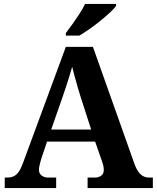

<svg xmlns="http://www.w3.org/2000/svg" viewBox="-20 -951 793 971"><path d="M4 0V-53H16Q34 -53 48 -59Q62 -65 73.5 -80.5Q85 -96 96 -126L313 -714H450L659 -125Q669 -97 680.5 -81.5Q692 -66 705.5 -59.5Q719 -53 735 -53H753V0H423V-53H462Q477 -53 491 -62Q505 -71 505 -92Q505 -100 503.5 -108Q502 -116 500 -123Q498 -130 496 -135L461 -235H218L189 -149Q187 -141 184 -131Q181 -121 179 -110.5Q177 -100 177 -92Q177 -73 191 -63Q205 -53 222 -53H264V0ZM239 -296H441L388 -460Q381 -483 373 -509.5Q365 -536 358 -563Q351 -590 345 -613Q339 -592 331 -566Q323 -540 314.5 -514Q306 -488 298 -465ZM313 -784Q328 -803 346.5 -829Q365 -855 382.5 -882Q400 -909 410 -931H567V-921Q558 -908 536.5 -888Q515 -868 488 -846Q461 -824 433 -804.5Q405 -785 381 -771H313Z"/></svg>

Font: Noto Serif Armenian
Style: Regular
Weight: 400
Designer: Monotype Design Team
Foundry: Monotype Imaging Inc.
Version: Version 2.007